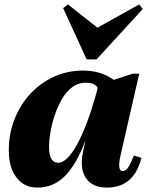

<svg xmlns="http://www.w3.org/2000/svg" viewBox="-20 -837 683 873"><path d="M150 16Q90 16 55 -29.5Q20 -75 20 -153Q20 -229 46 -295Q72 -361 118 -410.5Q164 -460 225 -488Q286 -516 357 -516Q440 -516 497 -474L584 -502H613L528 -130Q512 -59 538 -59Q551 -59 562 -74.5Q573 -90 589 -130L623 -119Q589 16 466 16Q399 16 370 -28.5Q341 -73 358 -149L368 -194H367Q325 -85 273 -34.5Q221 16 150 16ZM203 -170Q203 -97 244 -97Q285 -97 331 -181Q377 -265 420 -420L424 -438Q410 -461 371 -461Q335 -461 307.5 -440Q280 -419 260.5 -384.5Q241 -350 228 -310.5Q215 -271 209 -234Q203 -197 203 -170ZM374 -567 267 -800 289 -817 423 -711 613 -817 629 -796 419 -567Z"/></svg>

Font: Platypi ExtraBold
Style: Italic
Weight: 800
Italic angle: -13°
Designer: David Sargent
Foundry: Bolt Cutter Type
Version: Version 1.200; ttfautohint (v1.8.4.7-5d5b)